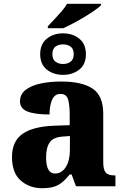

<svg xmlns="http://www.w3.org/2000/svg" viewBox="-20 -978 654 1008"><path d="M231 -840Q246 -856 265.5 -876.5Q285 -897 303.5 -918.5Q322 -940 332 -958H510V-950Q500 -940 477.5 -924Q455 -908 426 -890.5Q397 -873 367 -857Q337 -841 312 -830H231ZM311 -585Q261 -585 226 -612.5Q191 -640 191 -694Q191 -747 226 -775Q261 -803 311 -803Q361 -803 396 -775Q431 -747 431 -694Q431 -640 396 -612.5Q361 -585 311 -585ZM311 -642Q334 -642 350.5 -654Q367 -666 367 -694Q367 -722 350.5 -733.5Q334 -745 311 -745Q288 -745 271.5 -733.5Q255 -722 255 -694Q255 -666 271.5 -654Q288 -642 311 -642ZM200 10Q135 10 89 -30Q43 -70 43 -154Q43 -236 98 -275Q153 -314 265 -318L346 -321V-375Q346 -423 338 -454Q330 -485 297 -485Q267 -485 253.5 -454Q240 -423 240 -377Q164 -377 124.5 -392.5Q85 -408 85 -446Q85 -483 114.5 -506Q144 -529 193 -539.5Q242 -550 301 -550Q411 -550 466.5 -512.5Q522 -475 522 -381V-128Q522 -87 535 -72Q548 -57 582 -57H586V0H379L356 -62H346Q324 -35 304.5 -19.5Q285 -4 261 3Q237 10 200 10ZM269 -67Q304 -67 325.5 -101Q347 -135 347 -191V-264L310 -261Q260 -258 241 -230.5Q222 -203 222 -151Q222 -67 269 -67Z"/></svg>

Font: Noto Serif ExtraBold
Style: Regular
Weight: 800
Designer: Monotype Design Team
Foundry: Monotype Imaging Inc.
Version: Version 2.014